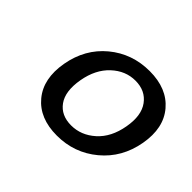

<svg xmlns="http://www.w3.org/2000/svg" viewBox="-90 -827 607 607"><g transform="rotate(45 213.5 -523.0)"><path d="M277.8 -699.2Q355.5 -699.2 396.2 -651.1Q437 -603 422.9 -523.9Q408.7 -444.3 350.3 -395.8Q292 -347.2 213.9 -347.2Q136.2 -347.2 95.9 -395.8Q55.7 -444.3 69.8 -523.9Q84 -603.5 141.8 -651.4Q199.7 -699.2 277.8 -699.2ZM349.1 -523.9Q359.4 -581.1 335.7 -613.5Q312 -646 267.1 -646Q223.1 -646 188.2 -613.5Q153.3 -581.1 143.1 -523.9Q132.8 -465.3 155.5 -433.6Q178.2 -401.9 223.1 -401.9Q267.6 -401.9 303.2 -433.8Q338.9 -465.8 349.1 -523.9Z"/></g></svg>

Font: SVN-Poppins
Style: Italic
Weight: 400
Italic angle: -10°
Designer: Ninad Kale (Devanagari), Jonny Pinhorn (Latin)
Foundry: Indian Type Foundry
Version: Version 3.002 2017